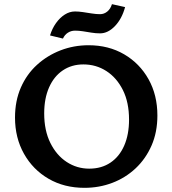

<svg xmlns="http://www.w3.org/2000/svg" viewBox="-20 -888 827 921"><path d="M385 13Q288 13 213 -30.5Q138 -74 95 -150.5Q52 -227 52 -324Q52 -404 80 -468Q108 -532 157.5 -577Q207 -622 270.5 -646.5Q334 -671 405 -671Q501 -671 575.5 -627.5Q650 -584 692.5 -508Q735 -432 735 -334Q735 -254 707 -190Q679 -126 630.5 -80.5Q582 -35 519 -11Q456 13 385 13ZM408 -79Q467 -79 510 -108Q553 -137 576 -190Q599 -243 599 -314Q599 -397 569.5 -456Q540 -515 490.5 -547Q441 -579 380 -579Q324 -579 281.5 -550.5Q239 -522 215.5 -469Q192 -416 192 -344Q192 -262 221.5 -202.5Q251 -143 300 -111Q349 -79 408 -79ZM282 -703 220 -718Q230 -751 248.5 -777Q267 -803 290.5 -818Q314 -833 340 -833Q357 -833 377.5 -830Q398 -827 419.5 -823.5Q441 -820 460 -820Q479 -820 494.5 -832.5Q510 -845 517 -868L580 -854Q565 -798 531.5 -763Q498 -728 460 -728Q439 -728 418 -731.5Q397 -735 377.5 -738Q358 -741 340 -741Q321 -741 305.5 -731Q290 -721 282 -703Z"/></svg>

Font: Ysabeau Office
Style: Bold
Weight: 700
Designer: Christian Thalmann (Catharsis Fonts)
Version: Version 2.001;gftools[0.9.30]; featfreeze: tnum,lnum,ss02